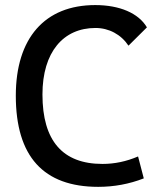

<svg xmlns="http://www.w3.org/2000/svg" viewBox="-20 -723 626 753"><path d="M365.2 9.8C426.8 9.8 486.3 -1 543.9 -23.4L521.5 -109.4C475.6 -89.8 429.7 -80.1 381.8 -80.1C225.6 -80.1 146.5 -170.9 146.5 -352.5C146.5 -519 228.5 -613.3 354.5 -613.3C407.2 -613.3 454.6 -587.9 483.9 -543.9L556.2 -615.7C523.4 -671.4 449.2 -703.1 353.5 -703.1C155.3 -703.1 42 -573.2 42 -347.7C42 -109.4 150.4 9.8 365.2 9.8Z"/></svg>

Font: Cascadia Mono NF
Style: Regular
Weight: 400
Monospace: yes
Designer: Aaron Bell
Foundry: Saja Typeworks
Version: Version 2404.023